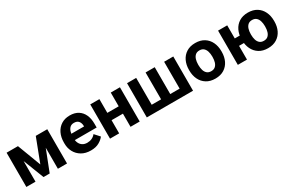

<svg xmlns="http://www.w3.org/2000/svg" viewBox="108 -1547 3855 2565"><g transform="rotate(-30 2036.0 -264.0)"><path d="M376 -167 514.2 -528.3H629.9L423.8 0H328.6L123.5 -528.3H239.3ZM205.1 -528.3V0H64V-528.3ZM550.3 0V-528.3H691.4V0Z M1057.1 9.8Q975.1 9.8 916.3 -24.9Q857.4 -59.6 826.2 -117.7Q794.9 -175.8 794.9 -246.1V-265.1Q794.9 -344.7 825 -406.5Q855 -468.3 910.4 -503.2Q965.8 -538.1 1041.5 -538.1Q1117.7 -538.1 1169.4 -505.6Q1221.2 -473.1 1247.8 -414.8Q1274.4 -356.4 1274.4 -278.3V-218.3H855.5V-314.9H1135.7V-325.7Q1134.8 -368.2 1112.1 -396.2Q1089.4 -424.3 1040.5 -424.3Q1003.4 -424.3 980.5 -403.6Q957.5 -382.8 946.8 -346.9Q936 -311 936 -265.1V-246.1Q936 -204.1 951.4 -172.1Q966.8 -140.1 995.9 -122.1Q1024.9 -104 1065.9 -104Q1105 -104 1137.5 -118.7Q1169.9 -133.3 1193.4 -163.1L1263.2 -85.9Q1237.8 -49.8 1186 -20Q1134.3 9.8 1057.1 9.8Z M1716.3 -316.4V-203.1H1449.7V-316.4ZM1495.6 -528.3V0H1354.5V-528.3ZM1812.5 -528.3V0H1670.9V-528.3Z M1921.9 -528.3H2063V-113.8H2208V-528.3H2349.1V-113.8H2494.1V-528.3H2635.3V0H1921.9Z M2727.1 -258.8V-269Q2727.1 -345.7 2756.3 -406.7Q2785.6 -467.8 2841.6 -502.9Q2897.5 -538.1 2977.1 -538.1Q3057.1 -538.1 3113.3 -502.9Q3169.4 -467.8 3198.5 -406.7Q3227.5 -345.7 3227.5 -269V-258.8Q3227.5 -181.6 3198.5 -121.1Q3169.4 -60.5 3113.8 -25.4Q3058.1 9.8 2978 9.8Q2897.9 9.8 2841.8 -25.4Q2785.6 -60.5 2756.3 -121.1Q2727.1 -181.6 2727.1 -258.8ZM2868.7 -269V-258.8Q2868.7 -215.8 2879.4 -180.7Q2890.1 -145.5 2914.1 -124.8Q2938 -104 2978 -104Q3017.1 -104 3041 -124.8Q3064.9 -145.5 3075.7 -180.7Q3086.4 -215.8 3086.4 -258.8V-269Q3086.4 -311 3075.7 -346.4Q3064.9 -381.8 3041 -403.1Q3017.1 -424.3 2977.1 -424.3Q2937.5 -424.3 2913.8 -403.1Q2890.1 -381.8 2879.4 -346.4Q2868.7 -311 2868.7 -269Z M3636.2 -326.2V-211.9H3348.1V-326.2ZM3467.3 -528.3V0H3326.2V-528.3ZM3539.6 -258.8V-269Q3539.6 -345.7 3568.8 -406.7Q3598.1 -467.8 3653.8 -502.9Q3709.5 -538.1 3789.1 -538.1Q3869.6 -538.1 3925.5 -502.9Q3981.4 -467.8 4010.5 -406.7Q4039.6 -345.7 4039.6 -269V-258.8Q4039.6 -181.6 4010.5 -121.1Q3981.4 -60.5 3925.5 -25.4Q3869.6 9.8 3790 9.8Q3710 9.8 3654.1 -25.4Q3598.1 -60.5 3568.8 -121.1Q3539.6 -181.6 3539.6 -258.8ZM3680.7 -269V-258.8Q3680.7 -215.8 3691.4 -180.7Q3702.1 -145.5 3726.1 -124.8Q3750 -104 3790 -104Q3829.6 -104 3853.3 -124.8Q3877 -145.5 3887.7 -180.7Q3898.4 -215.8 3898.4 -258.8V-269Q3898.4 -311 3887.7 -346.4Q3877 -381.8 3853 -403.1Q3829.1 -424.3 3789.1 -424.3Q3749.5 -424.3 3725.8 -403.1Q3702.1 -381.8 3691.4 -346.4Q3680.7 -311 3680.7 -269Z"/></g></svg>

Font: RobotoDEMO
Style: Regular
Weight: 400
Designer: Christian Robertson
Foundry: Google
Version: Version 2.136